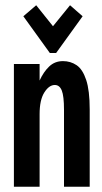

<svg xmlns="http://www.w3.org/2000/svg" viewBox="-20 -712 390 732"><path d="M33 0V-468H131V-405Q146 -438 167.5 -458.5Q189 -479 220 -479Q249 -479 272 -463.5Q295 -448 308.5 -407.5Q322 -367 322 -295V0H224V-293Q224 -346 215.5 -367Q207 -388 189 -388Q167 -388 149 -359.5Q131 -331 131 -277V0ZM118 -692 182 -612 247 -692 295 -650 194 -510H170L69 -650Z"/></svg>

Font: Inconsolata ExtraCondensed ExtraBold
Style: Regular
Weight: 800
Width: 2
Monospace: yes
Designer: Raph Levien, Cyreal, Brenton Simpson
Foundry: Raph Levien, Cyreal, Google
Version: Version 3.001; ttfautohint (v1.8.2.53-6de2)